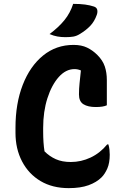

<svg xmlns="http://www.w3.org/2000/svg" viewBox="-20 -952 640 992"><path d="M335 20Q251 20 189.5 -16.5Q128 -53 94 -118Q60 -183 60 -266V-292Q60 -417 97.5 -513.5Q135 -610 202.5 -665Q270 -720 360 -720Q401 -720 430 -706Q459 -692 483 -668Q511 -640 521.5 -608.5Q532 -577 532 -538V-408Q513 -399 475 -399Q434 -399 411 -413.5Q388 -428 388 -464Q388 -493 391 -521.5Q394 -550 398 -588Q382 -595 365 -595Q320 -595 283.5 -554Q247 -513 225 -444.5Q203 -376 203 -291V-273Q203 -213 210 -170Q236 -144 268.5 -129.5Q301 -115 346 -115Q399 -115 448 -138Q497 -161 534 -206H540Q544 -193 545.5 -179Q547 -165 547 -153Q547 -110 534.5 -81.5Q522 -53 505 -36Q479 -10 437.5 5Q396 20 335 20ZM358 -932Q394 -932 419.5 -928.5Q445 -925 466 -918Q480 -913 482.5 -901Q485 -889 480 -875Q468 -841 446 -818Q424 -795 392 -776Q376 -766 359.5 -763Q343 -760 318 -760Q296 -760 276.5 -763.5Q257 -767 236 -776Q283 -811 313 -848Q343 -885 358 -932Z"/></svg>

Font: Recursive Mn Csl St
Style: Bold
Weight: 700
Monospace: yes
Version: Version 1.079;hotconv 1.0.112;makeotfexe 2.5.65598; ttfautoh